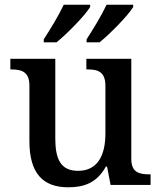

<svg xmlns="http://www.w3.org/2000/svg" viewBox="-20 -786 684 816"><path d="M348 -619V-606H403C448 -642 525 -721 546 -756V-766H433C412 -721 376 -662 348 -619ZM166 -619V-606H220C265 -642 342 -721 363 -756V-766H251C230 -721 194 -662 166 -619ZM270 10C336 10 391 -8 430 -78H435L450 0H620V-45H616C573 -45 538 -52 538 -111V-536H347V-491H351C394 -491 428 -483 428 -421V-219C428 -123 393 -60 312 -60C237 -60 215 -111 215 -198V-536H24V-491H27C72 -491 105 -481 105 -422V-186C105 -50 162 10 270 10Z"/></svg>

Font: Noto Serif Telugu Medium
Style: Regular
Weight: 500
Designer: Jelle Bosma - Monotype Design Team
Foundry: Monotype Imaging Inc.
Version: Version 2.005